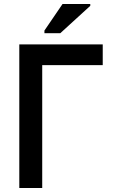

<svg xmlns="http://www.w3.org/2000/svg" viewBox="-20 -935 570 955"><path d="M76 0V-714H491V-611H190V0ZM201 -770V-783L291 -915H429V-906L280 -770Z"/></svg>

Font: Noto Sans Mono Condensed SemiBold
Style: Regular
Weight: 600
Width: 3
Designer: Monotype Design Team
Foundry: Monotype Imaging Inc.
Version: Version 2.014